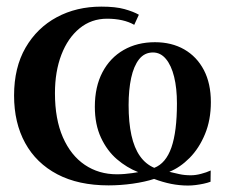

<svg xmlns="http://www.w3.org/2000/svg" viewBox="-20 -549 682 580"><path d="M308 11Q217 11 153.2 -22.5Q89.5 -56 56 -117Q22.5 -178 22.5 -260.5Q22.5 -345 57.2 -405Q92 -465 151.5 -497Q211 -529 286 -529Q329 -529 356 -521.5Q383 -514 399.5 -504.5L385.5 -474Q370 -483 349 -487.8Q328 -492.5 303.5 -492.5Q256 -492.5 220.5 -463.5Q185 -434.5 165.5 -383.8Q146 -333 146 -267.5Q146 -189 170 -134.2Q194 -79.5 236.2 -51Q278.5 -22.5 333 -22.5Q345 -22.5 356.8 -23.5Q368.5 -24.5 379.2 -26Q390 -27.5 397.5 -29Q363 -42.5 333.2 -68Q303.5 -93.5 285 -133.2Q266.5 -173 266.5 -226.5Q266.5 -287 289.5 -330.8Q312.5 -374.5 353.5 -398Q394.5 -421.5 448 -421.5Q498.5 -421.5 536.5 -399.8Q574.5 -378 595.8 -337.5Q617 -297 617 -240.5Q617 -186.5 599.2 -143.8Q581.5 -101 552.8 -72Q524 -43 491.5 -30Q506 -26.5 521.8 -23Q537.5 -19.5 556.5 -19.5Q571 -19.5 587.2 -23.8Q603.5 -28 616.5 -34L616 0Q606.5 3.5 594.8 6Q583 8.5 571 10Q559 11.5 548 11.5Q522.5 11.5 497.2 6.5Q472 1.5 445.5 -8.5Q418 0.5 381 5.8Q344 11 308 11ZM446 -42Q481 -55.5 497.8 -103.5Q514.5 -151.5 514.5 -236.5Q514.5 -282.5 506 -317Q497.5 -351.5 481.2 -371Q465 -390.5 442 -390.5Q416.5 -390.5 400.2 -370Q384 -349.5 376.2 -313.5Q368.5 -277.5 368.5 -231.5Q368.5 -179 377 -140.5Q385.5 -102 402.8 -77.5Q420 -53 446 -42Z"/></svg>

Font: Merriweather 120pt SemiBold
Style: Regular
Weight: 600
Version: Version 2.100